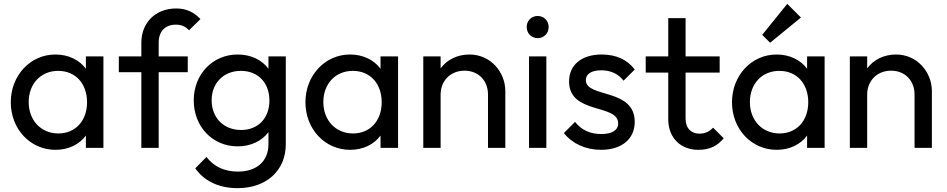

<svg xmlns="http://www.w3.org/2000/svg" viewBox="-20 -768 4915 997"><path d="M268 10C336 10 392 -18 426 -64V0H517V-475H426V-411C392 -457 335 -485 268 -485C137 -485 36 -376 36 -237C36 -98 137 10 268 10ZM129 -238C129 -333 192 -400 282 -400C372 -400 432 -334 432 -237C432 -141 372 -75 283 -75C193 -75 129 -143 129 -238Z M714 -546V-475H597V-393H714V0H804V-393H955V-475H804V-546C804 -605 837 -640 894 -640C924 -640 944 -629 962 -611L1021 -669C987 -704 949 -724 895 -724C788 -724 714 -651 714 -546Z M1214 209C1363 209 1464 118 1464 -19V-475H1374V-411C1340 -457 1283 -485 1214 -485C1084 -485 986 -382 986 -247C986 -110 1084 -8 1214 -8C1283 -8 1340 -36 1374 -82V-19C1374 69 1313 123 1216 123C1143 123 1090 96 1052 47L994 106C1040 172 1116 209 1214 209ZM1079 -247C1079 -337 1141 -400 1231 -400C1320 -400 1379 -338 1379 -246C1379 -154 1320 -93 1232 -93C1142 -93 1079 -156 1079 -247Z M1798 10C1866 10 1922 -18 1956 -64V0H2047V-475H1956V-411C1922 -457 1865 -485 1798 -485C1667 -485 1566 -376 1566 -237C1566 -98 1667 10 1798 10ZM1659 -238C1659 -333 1722 -400 1812 -400C1902 -400 1962 -334 1962 -237C1962 -141 1902 -75 1813 -75C1723 -75 1659 -143 1659 -238Z M2514 -277V0H2604V-295C2604 -394 2527 -485 2418 -485C2355 -485 2301 -458 2268 -413V-475H2178V0H2268V-277C2268 -349 2320 -401 2392 -401C2464 -401 2514 -350 2514 -277Z M2727 0H2817V-475H2727ZM2715 -628C2715 -595 2739 -570 2772 -570C2805 -570 2829 -595 2829 -628C2829 -660 2805 -685 2772 -685C2739 -685 2715 -660 2715 -628Z M3101 10C3208 10 3276 -46 3276 -135C3276 -312 3022 -258 3022 -352C3022 -383 3050 -403 3102 -403C3152 -403 3191 -384 3218 -349L3276 -407C3238 -458 3179 -485 3105 -485C3000 -485 2935 -431 2935 -345C2935 -172 3190 -231 3190 -127C3190 -92 3158 -72 3102 -72C3046 -72 3000 -92 2966 -135L2908 -77C2952 -22 3021 10 3101 10Z M3606 10C3666 10 3704 -10 3738 -50L3683 -105C3663 -85 3642 -74 3612 -74C3570 -74 3540 -101 3540 -152V-391H3717V-475H3540V-674H3450V-475H3333V-391H3450V-150C3450 -46 3520 10 3606 10Z M4013 10C4081 10 4137 -18 4171 -64V0H4262V-475H4171V-411C4137 -457 4080 -485 4013 -485C3882 -485 3781 -376 3781 -237C3781 -98 3882 10 4013 10ZM3874 -238C3874 -333 3937 -400 4027 -400C4117 -400 4177 -334 4177 -237C4177 -141 4117 -75 4028 -75C3938 -75 3874 -143 3874 -238ZM3938 -587 3979 -546 4139 -677 4068 -748Z M4729 -277V0H4819V-295C4819 -394 4742 -485 4633 -485C4570 -485 4516 -458 4483 -413V-475H4393V0H4483V-277C4483 -349 4535 -401 4607 -401C4679 -401 4729 -350 4729 -277Z"/></svg>

Font: MV Cash
Style: Regular
Weight: 400
Designer: Rodrigo Fuenzalida
Foundry: fragTYPE
Version: Version 1.100;Glyphs 3.1.2 (3151)